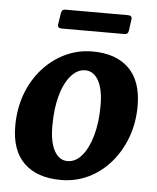

<svg xmlns="http://www.w3.org/2000/svg" viewBox="-49 -686 606 743"><g transform="rotate(5 253.5 -314.0)"><path d="M215 15Q122 15 71.5 -34Q21 -83 21 -178Q21 -245 42 -302Q63 -359 101 -401.5Q139 -444 188.5 -467.5Q238 -491 294 -491Q386 -491 436 -441.5Q486 -392 486 -296Q486 -230 465 -173.5Q444 -117 407 -74.5Q370 -32 321 -8.5Q272 15 215 15ZM234 -60Q265 -60 289.5 -88.5Q314 -117 328.5 -168Q343 -219 343 -285Q343 -348 324 -382Q305 -416 272 -416Q242 -416 217 -387.5Q192 -359 178 -308.5Q164 -258 164 -191Q164 -127 183 -93.5Q202 -60 234 -60ZM159 -628Q161 -643 174 -643H418Q435 -643 433 -628L427 -584Q425 -569 412 -569H167Q150 -569 152 -584Z"/></g></svg>

Font: Alkatra SemiBold
Style: Regular
Weight: 600
Designer: Suman Bhandary
Version: Version 1.100;gftools[0.9.22]